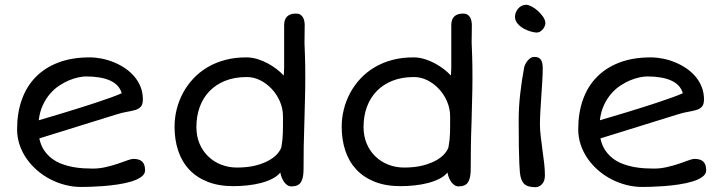

<svg xmlns="http://www.w3.org/2000/svg" viewBox="-20 -778 3062 811"><path d="M52.2 -231.9Q52.2 -301.3 72.3 -357.4Q92.3 -413.6 131.3 -453.1Q170.4 -492.7 227.3 -514.2Q284.2 -535.6 358.4 -535.6Q383.8 -535.6 410.4 -530.3Q437 -524.9 461.9 -514.6Q486.8 -504.4 509 -489.3Q531.2 -474.1 547.9 -454.3Q564.5 -434.6 574 -410.4Q583.5 -386.2 583.5 -357.9Q583.5 -335.9 573.7 -326.2Q564 -316.4 547.9 -312.5Q533.7 -308.6 514.9 -305.4Q496.1 -302.2 472.7 -294.9L146 -193.4Q152.3 -163.6 166.7 -142.6Q181.2 -121.6 200.4 -107.4Q219.7 -93.3 242.4 -85Q265.1 -76.7 288.1 -72.5Q311 -68.4 332.8 -67.1Q354.5 -65.9 372.1 -65.9Q399.9 -65.9 427.2 -72.3Q454.6 -78.6 477.5 -86.4Q500.5 -94.2 517.8 -100.6Q535.2 -106.9 543 -106.9Q568.8 -106.9 580.8 -95.2Q592.8 -83.5 592.8 -58.6Q592.8 -42.5 576.4 -30.8Q560.1 -19 534.2 -11.2Q508.3 -3.4 476.8 1.2Q445.3 5.9 415.3 8.1Q385.3 10.3 360.4 11Q335.4 11.7 322.8 11.7Q289.1 11.7 255.6 3.2Q222.2 -5.4 192.1 -21Q162.1 -36.6 136.5 -58.8Q110.8 -81.1 92 -108.2Q73.2 -135.3 62.7 -166.5Q52.2 -197.8 52.2 -231.9ZM143.6 -270Q166.5 -276.9 196.3 -285.6Q226.1 -294.4 259 -304.4Q292 -314.5 325.9 -325.2Q359.9 -335.9 391.4 -346.4Q422.9 -356.9 449.5 -366.5Q476.1 -376 494.1 -384.3Q488.8 -402.8 476.1 -416.3Q463.4 -429.7 444.1 -438.2Q424.8 -446.8 399.4 -450.9Q374 -455.1 343.8 -455.1Q330.1 -455.1 311.3 -451.2Q292.5 -447.3 271.7 -438.7Q251 -430.2 229.7 -416Q208.5 -401.9 190.9 -381.3Q173.3 -360.8 160.6 -333.3Q147.9 -305.7 143.6 -270Z M717.3 -242.7Q717.3 -279.8 726.3 -316.2Q735.4 -352.5 752.9 -385.3Q770.5 -418 796.4 -445.8Q822.3 -473.6 856.4 -493.9Q890.6 -514.2 932.4 -525.1Q974.1 -536.1 1023.4 -535.6Q1045.9 -535.2 1068.6 -528.1Q1091.3 -521 1111.6 -510Q1131.8 -499 1149.2 -485.6Q1166.5 -472.2 1178.2 -459Q1178.7 -461.4 1179 -466.1Q1179.2 -470.7 1179.4 -475.3Q1179.7 -480 1179.9 -484.1Q1180.2 -488.3 1180.2 -489.7V-671.4Q1180.2 -720.7 1230.5 -720.7Q1241.2 -720.7 1248.3 -716.3Q1255.4 -711.9 1259.5 -704.8Q1263.7 -697.8 1265.4 -688.7Q1267.1 -679.7 1267.1 -670.4Q1267.1 -666.5 1266.8 -656.7Q1266.6 -647 1266.6 -636Q1266.6 -625 1266.4 -614.7Q1266.1 -604.5 1266.1 -598.6Q1267.1 -576.7 1268.3 -539.3Q1269.5 -502 1269.5 -447.8Q1269.5 -403.3 1268.1 -355.5Q1266.6 -307.6 1265.6 -258.8Q1263.7 -208.5 1262.9 -159.2Q1262.2 -109.9 1262.2 -63Q1262.2 -25.9 1251 -8.3Q1239.7 9.3 1211.4 9.3Q1202.1 9.3 1194.3 4.4Q1186.5 -0.5 1180.7 -8.5Q1174.8 -16.6 1170.4 -27.1Q1166 -37.6 1164.1 -49.3Q1151.4 -33.7 1129.6 -22.7Q1107.9 -11.7 1081.3 -4.9Q1054.7 2 1024.9 5.1Q995.1 8.3 965.8 8.3Q903.3 8.3 856.7 -10.3Q810.1 -28.8 779.1 -62Q748 -95.2 732.7 -141.4Q717.3 -187.5 717.3 -242.7ZM809.6 -241.7Q809.6 -202.1 823.2 -170.4Q836.9 -138.7 860.4 -116.5Q883.8 -94.2 914.8 -82.3Q945.8 -70.3 980.5 -70.3Q1027.8 -70.3 1062.3 -79.6Q1096.7 -88.9 1119.1 -102.3Q1141.6 -115.7 1153.6 -130.6Q1165.5 -145.5 1168.5 -156.7Q1171.4 -172.4 1172.9 -187.3Q1174.3 -202.1 1174.8 -217.5Q1175.3 -232.9 1175.3 -249.8Q1175.3 -266.6 1175.3 -286.6Q1175.3 -319.3 1162.4 -349.4Q1149.4 -379.4 1127.9 -402.3Q1106.4 -425.3 1079.1 -439Q1051.8 -452.6 1022.5 -452.6Q971.2 -452.6 931.4 -436.8Q891.6 -420.9 864.5 -392.6Q837.4 -364.3 823.5 -325.7Q809.6 -287.1 809.6 -241.7Z M1423.3 -242.7Q1423.3 -279.8 1432.4 -316.2Q1441.4 -352.5 1459 -385.3Q1476.6 -418 1502.4 -445.8Q1528.3 -473.6 1562.5 -493.9Q1596.7 -514.2 1638.4 -525.1Q1680.2 -536.1 1729.5 -535.6Q1752 -535.2 1774.7 -528.1Q1797.4 -521 1817.6 -510Q1837.9 -499 1855.2 -485.6Q1872.6 -472.2 1884.3 -459Q1884.8 -461.4 1885 -466.1Q1885.3 -470.7 1885.5 -475.3Q1885.7 -480 1886 -484.1Q1886.2 -488.3 1886.2 -489.7V-671.4Q1886.2 -720.7 1936.5 -720.7Q1947.3 -720.7 1954.3 -716.3Q1961.4 -711.9 1965.6 -704.8Q1969.7 -697.8 1971.4 -688.7Q1973.1 -679.7 1973.1 -670.4Q1973.1 -666.5 1972.9 -656.7Q1972.7 -647 1972.7 -636Q1972.7 -625 1972.4 -614.7Q1972.2 -604.5 1972.2 -598.6Q1973.1 -576.7 1974.4 -539.3Q1975.6 -502 1975.6 -447.8Q1975.6 -403.3 1974.1 -355.5Q1972.7 -307.6 1971.7 -258.8Q1969.7 -208.5 1969 -159.2Q1968.3 -109.9 1968.3 -63Q1968.3 -25.9 1957 -8.3Q1945.8 9.3 1917.5 9.3Q1908.2 9.3 1900.4 4.4Q1892.6 -0.5 1886.7 -8.5Q1880.9 -16.6 1876.5 -27.1Q1872.1 -37.6 1870.1 -49.3Q1857.4 -33.7 1835.7 -22.7Q1814 -11.7 1787.4 -4.9Q1760.7 2 1731 5.1Q1701.2 8.3 1671.9 8.3Q1609.4 8.3 1562.7 -10.3Q1516.1 -28.8 1485.1 -62Q1454.1 -95.2 1438.7 -141.4Q1423.3 -187.5 1423.3 -242.7ZM1515.6 -241.7Q1515.6 -202.1 1529.3 -170.4Q1543 -138.7 1566.4 -116.5Q1589.8 -94.2 1620.8 -82.3Q1651.9 -70.3 1686.5 -70.3Q1733.9 -70.3 1768.3 -79.6Q1802.7 -88.9 1825.2 -102.3Q1847.7 -115.7 1859.6 -130.6Q1871.6 -145.5 1874.5 -156.7Q1877.4 -172.4 1878.9 -187.3Q1880.4 -202.1 1880.9 -217.5Q1881.3 -232.9 1881.3 -249.8Q1881.3 -266.6 1881.3 -286.6Q1881.3 -319.3 1868.4 -349.4Q1855.5 -379.4 1834 -402.3Q1812.5 -425.3 1785.2 -439Q1757.8 -452.6 1728.5 -452.6Q1677.2 -452.6 1637.5 -436.8Q1597.7 -420.9 1570.6 -392.6Q1543.5 -364.3 1529.5 -325.7Q1515.6 -287.1 1515.6 -241.7Z M2246.1 -640.6Q2237.8 -640.6 2222.4 -644.8Q2207 -648.9 2192.1 -657.2Q2177.2 -665.5 2166.3 -678.2Q2155.3 -690.9 2155.3 -708Q2155.3 -716.3 2158.7 -725.1Q2162.1 -733.9 2168.2 -741.2Q2174.3 -748.5 2183.1 -753.2Q2191.9 -757.8 2202.6 -757.8Q2211.9 -757.8 2225.8 -750.5Q2239.7 -743.2 2252.4 -731.7Q2265.1 -720.2 2274.4 -706.3Q2283.7 -692.4 2283.7 -679.2Q2283.7 -675.8 2281.5 -669.4Q2279.3 -663.1 2274.7 -656.7Q2270 -650.4 2262.9 -645.5Q2255.9 -640.6 2246.1 -640.6ZM2178.2 -34.7Q2177.2 -38.6 2176 -49.8Q2174.8 -61 2173.6 -86.9Q2172.4 -112.8 2171.6 -157Q2170.9 -201.2 2170.9 -271Q2170.9 -325.7 2177.5 -383.1Q2184.1 -440.4 2193.8 -491.7Q2194.3 -496.1 2197.5 -503.7Q2200.7 -511.2 2206.3 -518.8Q2211.9 -526.4 2219.7 -532Q2227.5 -537.6 2237.8 -537.6Q2248.5 -537.6 2255.4 -533.9Q2262.2 -530.3 2265.9 -523.7Q2269.5 -517.1 2271 -508.5Q2272.5 -500 2272.5 -490.7Q2272.5 -464.8 2270.5 -433.8Q2268.6 -402.8 2266.4 -370.8Q2264.2 -338.9 2262.5 -308.1Q2260.7 -277.3 2260.7 -252.4Q2260.7 -230.5 2263.9 -202.6Q2267.1 -174.8 2271.2 -145.5Q2275.4 -116.2 2278.6 -88.1Q2281.7 -60.1 2281.7 -37.1Q2281.7 -13.2 2269.5 -0.2Q2257.3 12.7 2242.2 12.7Q2212.9 12.7 2198.2 2.2Q2183.6 -8.3 2178.2 -34.7Z M2422.4 -231.9Q2422.4 -301.3 2442.4 -357.4Q2462.4 -413.6 2501.5 -453.1Q2540.5 -492.7 2597.4 -514.2Q2654.3 -535.6 2728.5 -535.6Q2753.9 -535.6 2780.5 -530.3Q2807.1 -524.9 2832 -514.6Q2856.9 -504.4 2879.2 -489.3Q2901.4 -474.1 2918 -454.3Q2934.6 -434.6 2944.1 -410.4Q2953.6 -386.2 2953.6 -357.9Q2953.6 -335.9 2943.8 -326.2Q2934.1 -316.4 2918 -312.5Q2903.8 -308.6 2885 -305.4Q2866.2 -302.2 2842.8 -294.9L2516.1 -193.4Q2522.5 -163.6 2536.9 -142.6Q2551.3 -121.6 2570.6 -107.4Q2589.8 -93.3 2612.5 -85Q2635.3 -76.7 2658.2 -72.5Q2681.2 -68.4 2702.9 -67.1Q2724.6 -65.9 2742.2 -65.9Q2770 -65.9 2797.4 -72.3Q2824.7 -78.6 2847.7 -86.4Q2870.6 -94.2 2887.9 -100.6Q2905.3 -106.9 2913.1 -106.9Q2939 -106.9 2950.9 -95.2Q2962.9 -83.5 2962.9 -58.6Q2962.9 -42.5 2946.5 -30.8Q2930.2 -19 2904.3 -11.2Q2878.4 -3.4 2846.9 1.2Q2815.4 5.9 2785.4 8.1Q2755.4 10.3 2730.5 11Q2705.6 11.7 2692.9 11.7Q2659.2 11.7 2625.7 3.2Q2592.3 -5.4 2562.3 -21Q2532.2 -36.6 2506.6 -58.8Q2481 -81.1 2462.2 -108.2Q2443.4 -135.3 2432.9 -166.5Q2422.4 -197.8 2422.4 -231.9ZM2513.7 -270Q2536.6 -276.9 2566.4 -285.6Q2596.2 -294.4 2629.2 -304.4Q2662.1 -314.5 2696 -325.2Q2730 -335.9 2761.5 -346.4Q2793 -356.9 2819.6 -366.5Q2846.2 -376 2864.3 -384.3Q2858.9 -402.8 2846.2 -416.3Q2833.5 -429.7 2814.2 -438.2Q2794.9 -446.8 2769.5 -450.9Q2744.1 -455.1 2713.9 -455.1Q2700.2 -455.1 2681.4 -451.2Q2662.6 -447.3 2641.8 -438.7Q2621.1 -430.2 2599.9 -416Q2578.6 -401.9 2561 -381.3Q2543.5 -360.8 2530.8 -333.3Q2518.1 -305.7 2513.7 -270Z"/></svg>

Font: Short Stack
Style: Regular
Weight: 400
Designer: James Grieshaber
Foundry: James Grieshaber
Version: Version 1.002